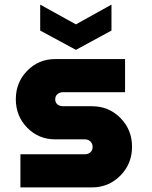

<svg xmlns="http://www.w3.org/2000/svg" viewBox="-20 -815 663 835"><path d="M68.8 0V-144H348.1Q363.8 -144 373.3 -152.8Q382.8 -161.6 382.8 -175.8Q382.8 -190.4 373.3 -199.7Q363.8 -209 348.1 -209H220.2Q147.9 -209 98.4 -259.5Q48.8 -310.1 48.8 -383.8Q48.8 -456.5 98.4 -507.3Q147.9 -558.1 220.2 -558.1H523.9V-414.1H254.9Q239.3 -414.1 229.7 -405.5Q220.2 -397 220.2 -382.8Q220.2 -369.1 229.7 -361.1Q239.3 -353 254.9 -353H379.9Q453.1 -353 503.7 -302Q554.2 -251 554.2 -176.8Q554.2 -102.5 503.4 -51.3Q452.6 0 379.9 0ZM154.8 -682.1V-794.9L310.1 -709L464.8 -794.9V-682.1L310.1 -598.1Z"/></svg>

Font: Biathlonist
Style: Bold
Weight: 700
Designer: Go4gold
Foundry: Go4gold
Version: Version 3.010;FEAKit 1.0